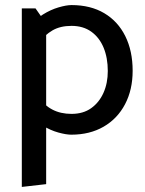

<svg xmlns="http://www.w3.org/2000/svg" viewBox="-20 -518 573 757"><path d="M162 208V-425L120 -485H66V219ZM126 -343Q157 -381 187.5 -398.5Q218 -416 262 -416Q308 -416 340 -393Q372 -370 388.5 -330Q405 -290 405 -238Q405 -190 388 -152Q371 -114 339.5 -91.5Q308 -69 262 -69Q219 -69 186.5 -86Q154 -103 123 -142L95 -74Q117 -42 148 -23Q179 -4 210 4.5Q241 13 261 13Q334 13 388.5 -18.5Q443 -50 473 -107Q503 -164 503 -239Q503 -317 474 -375.5Q445 -434 391 -466Q337 -498 262 -498Q242 -498 211 -489Q180 -480 149.5 -461Q119 -442 97 -412Z"/></svg>

Font: Catamaran Thin Medium
Style: Regular
Weight: 500
Version: Version 2.000